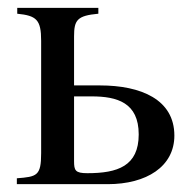

<svg xmlns="http://www.w3.org/2000/svg" viewBox="-20 -470 497 490"><path d="M169 -224H214C279 -224 334 -208 334 -127C334 -46 280 -28 203 -28C172 -28 169 -35 169 -59ZM169 -252V-377C169 -419 177 -430 231 -435V-450H24V-435C73 -430 85 -420 85 -366V-79C85 -21 74 -19 23 -15V0H255C354 0 425 -45 425 -124C425 -216 340 -252 235 -252Z"/></svg>

Font: XITS Math
Style: Regular
Weight: 400
Designer: MicroPress Inc., with final additions and corrections provided by Coen Hoffman, Elsevier (retired)
Version: Version 1.302